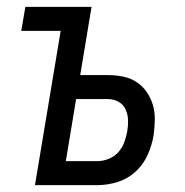

<svg xmlns="http://www.w3.org/2000/svg" viewBox="-20 -540 540 560"><path d="M82 0 157 -450H42L54 -520H247L214 -321H295Q318 -321 339.5 -316.5Q361 -312 378.5 -300.5Q396 -289 408 -271.5Q420 -254 426 -233.5Q432 -213 431.5 -190.5Q431 -168 428 -145Q423 -116 410.5 -88Q398 -60 375 -39Q352 -18 322.5 -9Q293 0 264 0ZM172 -70H264Q280 -70 296.5 -76.5Q313 -83 324.5 -95.5Q336 -108 342 -124Q348 -140 351 -156Q354 -173 353.5 -189.5Q353 -206 346.5 -220.5Q340 -235 326 -243Q312 -251 295 -251H202Z"/></svg>

Font: Iosevka SS04 Oblique
Style: Regular
Weight: 400
Italic angle: -9°
Monospace: yes
Designer: Belleve Invis
Foundry: Belleve Invis
Version: Version 19.0.0; ttfautohint (v1.8.4)